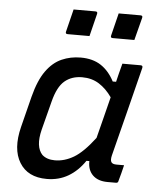

<svg xmlns="http://www.w3.org/2000/svg" viewBox="-54 -800 708 857"><g transform="rotate(5 300.0 -372.0)"><path d="M292 -543Q346 -543 382.5 -519Q419 -495 443 -449H458Q462 -467 467 -486Q472 -505 479 -532H561Q572 -532 569 -520Q544 -420 518 -317Q492 -214 468 -120Q463 -99 468.5 -90Q474 -81 492 -81H526Q522 -64 517 -44.5Q512 -25 507 -8Q506 0 496 0H459Q416 0 392.5 -23Q369 -46 370 -86H357Q326 -40 283.5 -15Q241 10 187 10Q102 10 65 -50.5Q28 -111 53 -211L88 -350Q107 -424 137 -466Q167 -508 206.5 -525.5Q246 -543 292 -543ZM159 -95Q180 -76 216 -76Q259 -76 300.5 -100.5Q342 -125 393 -192Q405 -238 416.5 -284.5Q428 -331 440 -378Q414 -415 381.5 -435.5Q349 -456 306 -456Q259 -456 227.5 -429.5Q196 -403 179 -336L146 -208Q136 -168 139.5 -140Q143 -112 159 -95ZM241 -754H339Q350 -754 347 -743L322 -642H224Q213 -642 216 -653ZM443 -754H541Q552 -754 549 -743L523 -642H426Q415 -642 418 -653Z"/></g></svg>

Font: Recursive Mn Lnr St
Style: Italic
Weight: 400
Italic angle: -15°
Monospace: yes
Version: Version 1.079;hotconv 1.0.112;makeotfexe 2.5.65598; ttfautoh